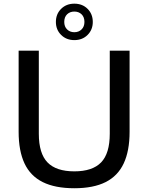

<svg xmlns="http://www.w3.org/2000/svg" viewBox="-20 -1016 808 1046"><path d="M385 9.5Q280 9.5 212.8 -24Q145.5 -57.5 113.5 -125.8Q81.5 -194 81.5 -298V-740H191.5V-287.5Q191.5 -180 238.8 -131.2Q286 -82.5 385 -82.5Q483.5 -82.5 530.8 -131.2Q578 -180 578 -287.5V-740H686V-298Q686 -194 654 -125.8Q622 -57.5 555.5 -24Q489 9.5 385 9.5ZM385 -797.5Q341.5 -797.5 313 -825.8Q284.5 -854 284.5 -896.5Q284.5 -939.5 313 -967.8Q341.5 -996 385 -996Q429 -996 457.2 -967.8Q485.5 -939.5 485.5 -896.5Q485.5 -854 457.2 -825.8Q429 -797.5 385 -797.5ZM385 -840.5Q409 -840.5 424.5 -855.8Q440 -871 440 -896.5Q440 -923 424.5 -938Q409 -953 385 -953Q361 -953 345.5 -938Q330 -923 330 -896.5Q330 -871 345.5 -855.8Q361 -840.5 385 -840.5Z"/></svg>

Font: Encode Sans SC SemiExpanded Medium
Style: Regular
Weight: 500
Width: 6
Designer: Multiple Designers
Foundry: Impallari Type
Version: Version 3.002